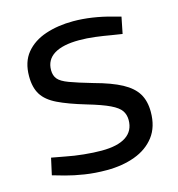

<svg xmlns="http://www.w3.org/2000/svg" viewBox="-107 -803 838 906"><g transform="rotate(-15 312.0 -350.0)"><path d="M304.6 10Q246.5 10 196.4 2.1Q146.4 -5.7 106.4 -16.7L46.7 -33.7L64.7 -115.1L132.7 -102.6Q170.8 -94.8 218.3 -90Q265.8 -85.2 304.1 -85.2Q383.5 -85.2 423.9 -112.4Q464.4 -139.6 464.4 -192.2Q464.4 -218.5 451.1 -238Q437.9 -257.5 400.8 -275.3Q363.7 -293.2 291.7 -314.3Q207.4 -339.3 157.4 -363.6Q107.3 -387.9 85.6 -422.6Q63.8 -457.3 63.8 -512.4Q63.8 -582.5 99.5 -625.8Q135.2 -669.1 195.9 -689.5Q256.7 -710 331.3 -710Q376 -710 424.2 -702.9Q472.5 -695.7 519.2 -682.5L558 -672L541.9 -591.5L490.5 -599.5Q453 -606.2 413.2 -611.2Q373.5 -616.2 335.3 -616.2Q255.7 -616.2 213.6 -590.3Q171.5 -564.4 171.5 -513.4Q171.5 -487.1 185.4 -470.2Q199.2 -453.2 237.6 -438.9Q276.1 -424.5 349.6 -403.2Q433.1 -380.7 482.4 -354.1Q531.7 -327.5 553.5 -291.4Q575.3 -255.3 575.3 -202.3Q575.3 -129.2 539.3 -82.1Q503.2 -35.1 442 -12.6Q380.7 10 304.6 10Z"/></g></svg>

Font: REM Medium
Style: Regular
Weight: 500
Designer: Octavio Pardo
Foundry: Ashler Design
Version: Version 1.005;gftools[0.9.28]